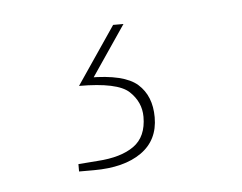

<svg xmlns="http://www.w3.org/2000/svg" viewBox="-30 -43 326 259"><g transform="rotate(-5 133.5 86.5)"><path d="M68 183V173L94 171Q126 169 143.5 156.5Q161 144 161 117Q161 97 145.5 82.5Q130 68 78 68L92 58Q140 58 158 74Q176 90 176 119Q176 150 152.5 166.5Q129 183 88 183ZM78 68 131 -10H145L92 68Z"/></g></svg>

Font: Exo Thin Thin
Style: Regular
Weight: 250
Version: Version 2.000